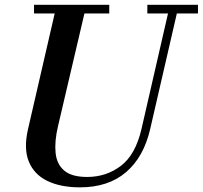

<svg xmlns="http://www.w3.org/2000/svg" viewBox="-20 -770 849 804"><path d="M122.5 -750H437.5V-713.5H333.5L222.5 -240Q208 -177.5 212.8 -130Q217.5 -82.5 248.8 -55.8Q280 -29 345 -29Q425 -29 486.2 -75.5Q547.5 -122 572.5 -230L683.5 -713.5H597V-750H809V-713.5H720.5L609 -230Q582 -112.5 507.8 -49Q433.5 14.5 315 14.5Q233.5 14.5 178 -12.5Q122.5 -39.5 100.5 -93.8Q78.5 -148 97.5 -230L209 -713.5H122.5Z"/></svg>

Font: Bodoni* 06pt Medium
Style: Italic
Weight: 500
Italic angle: -13°
Version: Version 2.3